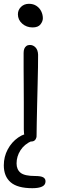

<svg xmlns="http://www.w3.org/2000/svg" viewBox="-25 -732 321 1008"><path d="M138 11Q125 11 116.5 4.5Q108 -2 104 -16.5Q100 -31 100 -53Q100 -136 100 -194Q100 -252 99.5 -295Q99 -338 99 -375Q99 -412 99 -454Q99 -467 102.5 -476Q106 -485 113.5 -490.5Q121 -496 132 -496Q149 -496 161.5 -483Q174 -470 175 -445Q175 -422 174.5 -380Q174 -338 172.5 -286.5Q171 -235 170 -183.5Q169 -132 168 -89Q167 -46 167 -21Q167 -7 160 2Q153 11 138 11ZM146 -588Q114 -588 91.5 -608Q69 -628 69 -657Q69 -680 85.5 -696Q102 -712 127 -712Q150 -712 166.5 -701Q183 -690 191.5 -672.5Q200 -655 200 -636Q200 -620 187.5 -604Q175 -588 146 -588ZM145 256Q67 256 31 225Q-5 194 -5 136Q-5 91 15.5 52.5Q36 14 70.5 -10Q105 -34 146 -34Q156 -34 161.5 -29Q167 -24 167 -16Q167 -9 162.5 -4Q158 1 142 8Q103 25 82.5 57Q62 89 62 126Q62 158 83 175Q104 192 159 192Q190 192 202 199Q214 206 214 220Q214 239 196 247.5Q178 256 145 256Z"/></svg>

Font: Shantell Sans Light
Style: Regular
Weight: 300
Designer: Stephen Nixon, Anya Danilova, Shantell Martin
Foundry: Arrow Type
Version: Version 1.011;[c5ecc13dd]